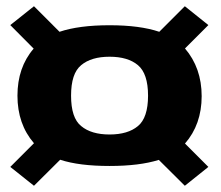

<svg xmlns="http://www.w3.org/2000/svg" viewBox="-20 -626 708 616"><path d="M331.5 -93.5C395.5 -93.5 448 -100 489.5 -113L573 -30L648.5 -90.5L573.5 -165.5C609 -206 627 -257 627 -317.5C627 -378 609 -429 573.5 -470.5L648.5 -545.5L573 -606L491 -524C449.5 -538 396.5 -545 331.5 -545C266 -545 212.5 -538 171 -524L89 -606L13 -545.5L88 -470C53 -429.5 36 -379 36 -319C36 -258.5 53.5 -207.5 89 -166.5L13 -90.5L89 -30L173 -113.5C214 -100 267 -93.5 331.5 -93.5ZM331.5 -194.5C292.5 -194.5 262 -203.5 240.5 -221.5C218.5 -239 208 -272 208 -319C208 -366.5 218.5 -399 240.5 -417C262 -435 292.5 -444 331.5 -444C370.5 -444 401 -435 422.5 -417C444 -399 455 -366.5 455 -319C455 -272 444 -239 422.5 -221.5C401 -203.5 370.5 -194.5 331.5 -194.5Z"/></svg>

Font: Anybody
Style: Bold
Weight: 700
Designer: Tyler Finck
Foundry: Etcetera Type Company
Version: Version 1.110